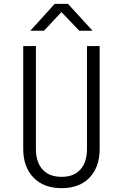

<svg xmlns="http://www.w3.org/2000/svg" viewBox="-20 -970 640 1000"><path d="M301 10Q207 10 154 -45.5Q101 -101 101 -194V-730H167V-194Q167 -126 201.5 -87.5Q236 -49 301 -49Q365 -49 399 -87.5Q433 -126 433 -194V-730H499V-194Q499 -100 446.5 -45Q394 10 301 10ZM138 -810 265 -950H334L462 -810H393L300 -907L209 -810Z"/></svg>

Font: JetBrains Mono NL ExtraLight
Style: Regular
Weight: 200
Designer: Philipp Nurullin, Konstantin Bulenkov
Foundry: JetBrains
Version: Version 2.304; ttfautohint (v1.8.4.7-5d5b)